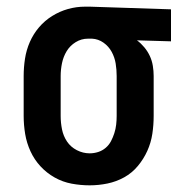

<svg xmlns="http://www.w3.org/2000/svg" viewBox="-20 -548 540 576"><path d="M249 8Q222 8 195 3Q168 -2 144 -15.5Q120 -29 101.5 -49Q83 -69 71.5 -94Q60 -119 55.5 -146Q51 -173 51 -200V-320Q51 -346 55 -372Q59 -398 69.5 -422Q80 -446 97 -466Q114 -486 136.5 -500Q159 -514 184 -521Q209 -528 235 -528Q239 -528 242.5 -528Q246 -528 250 -528L493 -520V-424L391 -427Q403 -418 413 -406Q423 -394 429.5 -380Q436 -366 438.5 -350.5Q441 -335 441 -320V-200Q441 -173 437 -146.5Q433 -120 422 -95.5Q411 -71 393.5 -50Q376 -29 352.5 -16Q329 -3 302.5 2.5Q276 8 249 8ZM249 -88Q262 -88 274.5 -92Q287 -96 297 -104.5Q307 -113 313 -124.5Q319 -136 323 -148.5Q327 -161 328.5 -174Q330 -187 330 -200V-320Q330 -339 327 -357.5Q324 -376 315 -392.5Q306 -409 290.5 -420Q275 -431 256 -432H250Q248 -432 246.5 -432Q245 -432 244 -432Q224 -432 207 -421.5Q190 -411 180 -394.5Q170 -378 166 -358.5Q162 -339 162 -320V-200Q162 -180 166 -160Q170 -140 181 -123.5Q192 -107 210.5 -97.5Q229 -88 249 -88Z"/></svg>

Font: Zed Mono
Style: Bold
Weight: 700
Monospace: yes
Designer: Belleve Invis
Foundry: Belleve Invis
Version: Version 1.0.0; ttfautohint (v1.8.4)